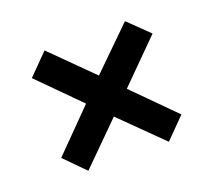

<svg xmlns="http://www.w3.org/2000/svg" viewBox="-84 -658 741 664"><g transform="rotate(-20 286.0 -326.0)"><path d="M64 -179 209 -326 63 -473 137 -548 284 -402 433 -548 508 -475 359 -326 506 -178 433 -104 284 -251 137 -105Z"/></g></svg>

Font: Noto Sans Telugu
Style: Bold
Weight: 700
Designer: Jelle Bosma - Monotype Design Team
Foundry: Monotype Imaging Inc.
Version: Version 2.005; ttfautohint (v1.8.4.7-5d5b)